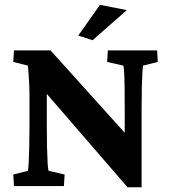

<svg xmlns="http://www.w3.org/2000/svg" viewBox="-20 -786 722 811"><path d="M506.8 -180.7V-330.1Q506.8 -377.9 506.3 -416.5Q505.9 -455.1 504.4 -479.5Q502.9 -503.9 501 -508.8L432.6 -524.4L435.5 -573.2H643.6L646.5 -524.4L584 -508.8Q583 -503.9 581.5 -480Q580.1 -456.1 579.1 -417Q578.1 -377.9 578.1 -330.1V-144.5Q578.1 -98.6 578.1 -64Q578.1 -29.3 578.1 4.9H518.6L126 -449.2H177.7V-254.9Q177.7 -202.1 178.7 -161.6Q179.7 -121.1 181.2 -96.2Q182.6 -71.3 185.5 -64.5L252.9 -48.8L250 0H39.1L36.1 -48.8L97.7 -64.5Q99.6 -71.3 101.1 -97.2Q102.5 -123 103.5 -164.6Q104.5 -206.1 104.5 -254.9V-384.8Q104.5 -411.1 103 -437.5Q101.6 -463.9 100.1 -483.4Q98.6 -502.9 97.7 -508.8L36.1 -524.4L39.1 -573.2H193.4L546.9 -180.7ZM371.1 -616.2 310.5 -635.7 402.3 -765.6 515.6 -743.2Z"/></svg>

Font: Crimson Pro ExtraLight
Style: Bold
Weight: 700
Version: Version 1.002